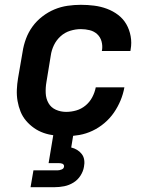

<svg xmlns="http://www.w3.org/2000/svg" viewBox="-20 -558 640 798"><path d="M255 8Q231 8 207 5Q183 2 161.5 -5.5Q140 -13 121.5 -26Q103 -39 88.5 -56Q74 -73 65.5 -94Q57 -115 53 -138Q49 -161 50 -185Q51 -209 55 -233L74 -343Q78 -370 88 -397Q98 -424 115 -447.5Q132 -471 156 -489.5Q180 -508 206.5 -519Q233 -530 261 -534Q289 -538 316 -538Q344 -538 371.5 -534.5Q399 -531 424.5 -521.5Q450 -512 471 -496Q492 -480 505 -457.5Q518 -435 523 -407.5Q528 -380 523 -353Q523 -351 522.5 -349.5Q522 -348 522 -346H403Q403 -347 403.5 -347.5Q404 -348 404 -349Q407 -368 402 -386Q397 -404 384 -416Q371 -428 353 -432.5Q335 -437 316 -437Q294 -437 271.5 -430Q249 -423 231.5 -407Q214 -391 204 -370Q194 -349 191 -327L173 -217Q169 -194 170 -171Q171 -148 181.5 -129.5Q192 -111 212 -102Q232 -93 255 -93Q276 -93 297 -99Q318 -105 335.5 -119.5Q353 -134 363.5 -154Q374 -174 378 -195H497Q492 -167 481 -140.5Q470 -114 453.5 -90Q437 -66 414 -46.5Q391 -27 364.5 -14.5Q338 -2 310 3Q282 8 255 8ZM107 220 119 150H219Q227 150 236 146.5Q245 143 246 135Q246 135 246 135Q246 135 246 135Q247 131 245 127.5Q243 124 239.5 122.5Q236 121 232 120.5Q228 120 224 120H182L202 0H285L276 55Q289 58 300.5 65Q312 72 320 82.5Q328 93 330 107Q332 121 329 135Q326 154 314.5 172Q303 190 285 201Q267 212 247 216Q227 220 207 220Z"/></svg>

Font: Iosevka Curly Extended Oblique
Style: Bold
Weight: 700
Width: 7
Italic angle: -9°
Monospace: yes
Designer: Belleve Invis
Foundry: Belleve Invis
Version: Version 11.1.0; ttfautohint (v1.8.3)